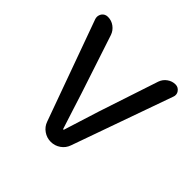

<svg xmlns="http://www.w3.org/2000/svg" viewBox="-144 -676 809 809"><g transform="rotate(45 260.5 -271.5)"><path d="M191.4 -49.8 29.3 -498Q27.3 -503.9 27.3 -509.8Q27.3 -519.5 33.2 -529.3Q43 -543 60.5 -543Q82 -543 99.1 -530.3Q116.2 -517.6 123 -498L210 -234.4Q214.8 -219.7 232.9 -162.6Q251 -105.5 260.7 -76.2Q260.7 -74.2 262.7 -74.2Q264.6 -74.2 265.6 -76.2Q309.6 -214.8 315.4 -234.4L403.3 -500Q410.2 -519.5 426.8 -531.2Q443.4 -543 462.9 -543Q479.5 -543 489.3 -529.3Q495.1 -521.5 495.1 -511.7Q495.1 -505.9 493.2 -501L333 -49.8Q325.2 -27.3 305.7 -13.7Q286.1 0 262.2 0Q238.3 0 218.8 -13.7Q199.2 -27.3 191.4 -49.8Z"/></g></svg>

Font: Gen Jyuu Gothic P Regular
Style: Regular
Weight: 400
Designer: [Source Han Sans]
Ryoko NISHIZUKA  (kana & ideographs); Paul D. Hunt (Latin, Greek & Cyrillic); Wenlong ZHANG  (bopomofo
Version: Version 1.002.20150607